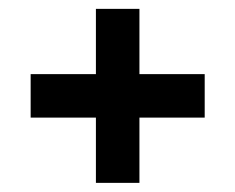

<svg xmlns="http://www.w3.org/2000/svg" viewBox="-20 -557 528 431"><path d="M195.3 -537.1H293V-390.6H439.5V-293H293V-146.5H195.3V-293H48.8V-390.6H195.3Z"/></svg>

Font: BabelStone Runic Beorhtric
Style: Regular
Weight: 400
Designer: Andrew West
Foundry: BabelStone
Version: Version 7.004;November 9, 2023